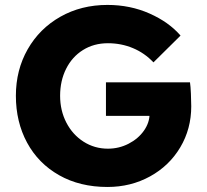

<svg xmlns="http://www.w3.org/2000/svg" viewBox="-20 -734 822 764"><path d="M43.2 -353Q43.2 -455.6 90.2 -538Q137.2 -620.4 220.2 -667.4Q303.2 -714.4 407.6 -714.4Q498 -714.4 575.1 -680.2Q652.2 -646 698.4 -592.4L590.6 -485.8Q555.6 -523 509 -542.5Q462.4 -562 409.4 -562Q353.6 -562 310.3 -535Q267 -508 243.1 -460.3Q219.2 -412.6 219.2 -353Q219.2 -294.2 244 -246.2Q268.8 -198.2 312.4 -170.3Q356 -142.4 409.4 -142.4Q453.4 -142.4 491.7 -162.1Q530 -181.8 552.6 -213.9Q575.2 -246 575.2 -281.4V-306.8L598 -273H401.6V-406.4H736Q738.4 -391 739.7 -360.7Q741 -330.4 741 -311Q741 -221.2 697.3 -147.7Q653.6 -74.2 577.1 -32.1Q500.6 10 407.6 10Q297.8 10 215.1 -36.9Q132.4 -83.8 87.8 -166.3Q43.2 -248.8 43.2 -353Z"/></svg>

Font: Easer Grotesk Variable
Style: Regular
Weight: 400
Designer: Boardeaser, Bonnie Shaver-Troup, Thomas Jockin
Foundry: Lexend
Version: Version 1.001;Glyphs 3.1.2 (3151)